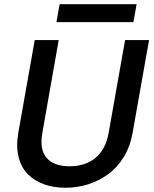

<svg xmlns="http://www.w3.org/2000/svg" viewBox="-20 -885 730 912"><path d="M66.9 -253.9 145 -694.8H258.8L181.2 -253.9Q167 -174.8 201.4 -135Q235.8 -95.2 310.1 -95.2Q384.8 -95.2 433.3 -135Q481.9 -174.8 496.1 -253.9L574.2 -694.8H688L609.9 -253.9Q598.6 -189.5 567.6 -138.9Q536.6 -88.4 492.9 -56.9Q449.2 -25.4 397.9 -9.3Q346.7 6.8 291 6.8Q235.4 6.8 189.9 -9.3Q144.5 -25.4 112.8 -56.9Q81.1 -88.4 68.4 -138.9Q55.7 -189.5 66.9 -253.9ZM248 -779.8 263.2 -865.2H628.9L613.8 -779.8Z"/></svg>

Font: SVN-Poppins Medium
Style: Italic
Weight: 500
Italic angle: -10°
Designer: Ninad Kale (Devanagari), Jonny Pinhorn (Latin)
Foundry: Indian Type Foundry
Version: Version 3.002 2017